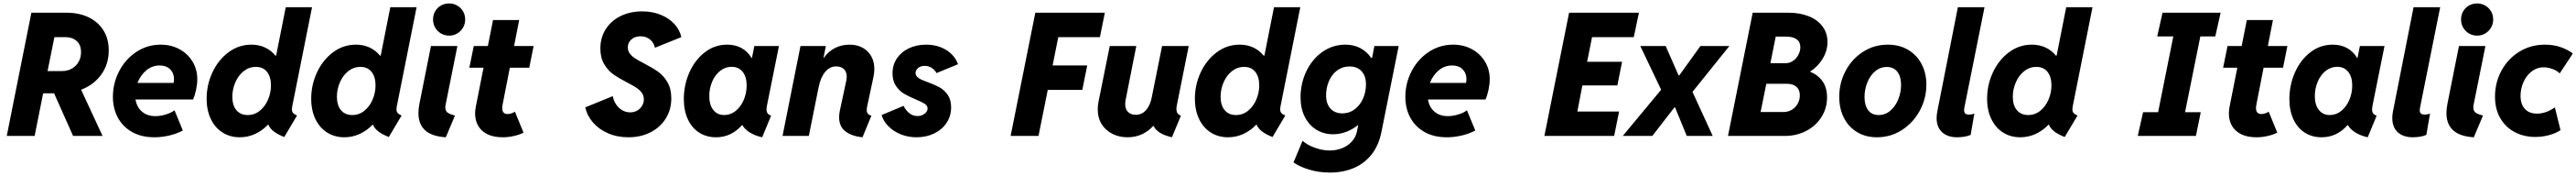

<svg xmlns="http://www.w3.org/2000/svg" viewBox="-20 -794 15073 1028"><path d="M163.6 -719.7H370.6Q441.4 -719.7 497.1 -693.6Q552.7 -667.5 584.5 -617.9Q616.2 -568.4 616.2 -500Q616.2 -419.4 572.8 -358.9Q529.3 -298.3 454.6 -270L580.1 0H407.7L296.4 -249H232.4L182.6 0H19.5ZM342.3 -378.9Q375.5 -378.9 400.9 -393.6Q426.3 -408.2 440.2 -433.3Q454.1 -458.5 454.1 -489.3Q454.1 -532.2 428.5 -554.7Q402.8 -577.1 361.8 -577.1H298.3L258.3 -378.9Z M640.6 -228.5Q640.6 -308.1 677.2 -378.4Q713.9 -448.7 778.1 -491Q842.3 -533.2 920.4 -533.2Q980.5 -533.2 1029.3 -507.1Q1078.1 -481 1106.2 -434.8Q1134.3 -388.7 1134.3 -330.6Q1134.3 -302.7 1127 -268.6Q1119.6 -234.4 1109.4 -212.9H772.9Q780.3 -168 811 -141.8Q841.8 -115.7 888.7 -115.7Q918.9 -115.7 951.2 -125.7Q983.4 -135.7 1001 -149.9L1049.8 -31.7Q1014.2 -12.7 970.2 -2.4Q926.3 7.8 883.3 7.8Q807.6 7.8 752.9 -22.9Q698.2 -53.7 669.4 -107.2Q640.6 -160.6 640.6 -228.5ZM995.6 -309.6Q998 -319.3 998 -332Q998 -366.7 975.6 -389.2Q953.1 -411.6 914.6 -411.6Q870.1 -411.6 835.9 -383.1Q801.8 -354.5 784.2 -309.6Z M1550.3 -65.9H1548.3Q1514.6 -30.8 1472.4 -11.5Q1430.2 7.8 1382.8 7.8Q1327.1 7.8 1283.2 -19.3Q1239.3 -46.4 1214.1 -97.7Q1189 -148.9 1189 -217.8Q1189 -298.3 1222.9 -371.1Q1256.8 -443.8 1316.7 -488.5Q1376.5 -533.2 1450.7 -533.2Q1494.6 -533.2 1530.5 -516.6Q1566.4 -500 1591.3 -469.2H1595.7L1651.9 -752H1805.7L1690.4 -175.8Q1688 -162.6 1688 -155.3Q1688 -142.1 1694.6 -134.3Q1701.2 -126.5 1717.8 -119.1L1643.1 6.3Q1606 -8.3 1582.8 -25.6Q1559.6 -43 1550.3 -65.9ZM1565.4 -295.4Q1565.4 -344.7 1542.5 -374Q1519.5 -403.3 1477.1 -403.3Q1437 -403.3 1405.5 -378.2Q1374 -353 1356.7 -312.5Q1339.4 -272 1339.4 -229Q1339.4 -178.2 1363.5 -150.1Q1387.7 -122.1 1429.2 -122.1Q1469.2 -122.1 1500.2 -147.2Q1531.2 -172.4 1548.3 -212.4Q1565.4 -252.4 1565.4 -295.4Z M2162.1 -65.9H2160.2Q2126.5 -30.8 2084.2 -11.5Q2042 7.8 1994.6 7.8Q1939 7.8 1895 -19.3Q1851.1 -46.4 1825.9 -97.7Q1800.8 -148.9 1800.8 -217.8Q1800.8 -298.3 1834.7 -371.1Q1868.7 -443.8 1928.5 -488.5Q1988.3 -533.2 2062.5 -533.2Q2106.4 -533.2 2142.3 -516.6Q2178.2 -500 2203.1 -469.2H2207.5L2263.7 -752H2417.5L2302.2 -175.8Q2299.8 -162.6 2299.8 -155.3Q2299.8 -142.1 2306.4 -134.3Q2313 -126.5 2329.6 -119.1L2254.9 6.3Q2217.8 -8.3 2194.6 -25.6Q2171.4 -43 2162.1 -65.9ZM2177.2 -295.4Q2177.2 -344.7 2154.3 -374Q2131.3 -403.3 2088.9 -403.3Q2048.8 -403.3 2017.3 -378.2Q1985.8 -353 1968.5 -312.5Q1951.2 -272 1951.2 -229Q1951.2 -178.2 1975.3 -150.1Q1999.5 -122.1 2041 -122.1Q2081.1 -122.1 2112.1 -147.2Q2143.1 -172.4 2160.2 -212.4Q2177.2 -252.4 2177.2 -295.4Z M2428.2 -133.8Q2428.2 -158.7 2434.1 -188L2501.5 -525.4H2656.2L2586.4 -178.2Q2585.4 -174.3 2585.4 -167Q2585.4 -144 2601.8 -134.3Q2618.2 -124.5 2642.1 -119.1L2588.4 7.8Q2428.2 -1.5 2428.2 -133.8ZM2513.7 -680.2Q2513.7 -706.5 2526.1 -728Q2538.6 -749.5 2560.1 -761.7Q2581.5 -773.9 2607.9 -773.9Q2633.8 -773.9 2655.3 -761.5Q2676.8 -749 2689.2 -727.8Q2701.7 -706.5 2701.7 -680.2Q2701.7 -654.3 2689.2 -632.8Q2676.8 -611.3 2655.3 -598.6Q2633.8 -585.9 2607.9 -585.9Q2581.5 -585.9 2560.1 -598.6Q2538.6 -611.3 2526.1 -632.8Q2513.7 -654.3 2513.7 -680.2Z M2759.8 -131.3Q2759.8 -148.9 2763.7 -169.9L2809.1 -398.4H2726.1L2752 -525.4H2834.5L2864.7 -676.8H3017.6L2987.8 -525.4H3102.1L3076.7 -398.4H2962.9L2920.9 -184.1Q2918.5 -171.9 2918.5 -163.1Q2918.5 -127.9 2949.7 -127.9Q2961.9 -127.9 2973.9 -132.3Q2985.8 -136.7 2992.7 -141.6L3043 -19.5Q3022.9 -8.3 2989 -0.2Q2955.1 7.8 2921.9 7.8Q2867.2 7.8 2830.8 -10.5Q2794.4 -28.8 2777.1 -60.3Q2759.8 -91.8 2759.8 -131.3Z M3404.3 -167 3565.4 -232.4Q3569.8 -207 3584 -185.3Q3598.1 -163.6 3619.9 -150.6Q3641.6 -137.7 3667 -137.7Q3689.5 -137.7 3707.8 -147.9Q3726.1 -158.2 3736.6 -175.8Q3747.1 -193.4 3747.1 -213.9Q3747.1 -236.3 3734.1 -253.2Q3721.2 -270 3701.7 -282.7Q3682.1 -295.4 3647.9 -313Q3598.6 -338.4 3567.9 -360.4Q3537.1 -382.3 3514.9 -419.4Q3492.7 -456.5 3492.7 -510.7Q3492.7 -575.2 3524.7 -624.5Q3556.6 -673.8 3612.3 -700.7Q3668 -727.5 3737.3 -727.5Q3797.4 -727.5 3846.2 -707.5Q3895 -687.5 3926.3 -653.3Q3957.5 -619.1 3966.3 -577.1L3812 -515.1Q3806.6 -543 3784.2 -562.5Q3761.7 -582 3728 -582Q3695.3 -582 3674.3 -563.7Q3653.3 -545.4 3653.3 -517.1Q3653.3 -496.1 3665.8 -480.2Q3678.2 -464.4 3697 -452.4Q3715.8 -440.4 3749.5 -422.9Q3798.8 -397.5 3830.6 -375Q3862.3 -352.5 3885 -314.2Q3907.7 -275.9 3907.7 -219.7Q3907.7 -153.8 3875.5 -102.1Q3843.3 -50.3 3786.1 -21.2Q3729 7.8 3656.7 7.8Q3591.3 7.8 3537.4 -15.6Q3483.4 -39.1 3449 -79.1Q3414.6 -119.1 3404.3 -167Z M3981 -215.8Q3981 -296.9 4013.2 -370.1Q4045.4 -443.4 4103.3 -488.3Q4161.1 -533.2 4234.4 -533.2Q4283.2 -533.2 4319.6 -512.7Q4356 -492.2 4377.9 -454.6H4379.4L4393.6 -525.4H4537.6L4467.3 -176.8Q4464.8 -163.1 4464.8 -154.8Q4464.8 -140.6 4471.2 -131.8Q4477.5 -123 4491.7 -118.7L4439.5 7.8Q4399.9 -0.5 4368.7 -19.3Q4337.4 -38.1 4323.7 -63H4321.3Q4258.3 7.8 4169.4 7.8Q4114.3 7.8 4071.5 -19Q4028.8 -45.9 4004.9 -96.7Q3981 -147.5 3981 -215.8ZM4348.6 -294.4Q4348.6 -345.7 4325 -374.8Q4301.3 -403.8 4260.7 -403.8Q4223.6 -403.8 4193.6 -380.1Q4163.6 -356.4 4146.7 -316.9Q4129.9 -277.3 4129.9 -232.9Q4129.9 -181.2 4153.6 -151.6Q4177.2 -122.1 4217.3 -122.1Q4254.4 -122.1 4284.4 -146.2Q4314.5 -170.4 4331.5 -210.2Q4348.6 -250 4348.6 -294.4Z M4889.6 -108.9Q4889.6 -127.4 4894 -148.4L4931.2 -321.3Q4934.1 -334.5 4934.1 -345.7Q4934.1 -376 4916.7 -391.1Q4899.4 -406.2 4873 -406.2Q4835 -406.2 4808.3 -374.5Q4781.7 -342.8 4769.5 -283.7L4712.4 0H4558.6L4663.6 -525.4H4812L4798.3 -456.5H4800.3Q4827.6 -494.6 4866.2 -513.9Q4904.8 -533.2 4951.2 -533.2Q4993.7 -533.2 5026.4 -515.6Q5059.1 -498 5077.4 -465.8Q5095.7 -433.6 5095.7 -390.1Q5095.7 -369.1 5090.3 -343.3L5054.2 -174.8Q5051.3 -161.6 5051.3 -151.9Q5051.3 -136.7 5058.1 -129.2Q5064.9 -121.6 5078.6 -118.7L5026.4 7.8Q4960.9 1 4925.3 -27.6Q4889.6 -56.2 4889.6 -108.9Z M5138.2 -122.1 5267.1 -175.8Q5277.3 -152.3 5298.6 -134.3Q5319.8 -116.2 5348.1 -116.2Q5364.7 -116.2 5378.2 -122.6Q5391.6 -128.9 5399.4 -139.2Q5407.2 -149.4 5407.2 -160.2Q5407.2 -176.8 5391.1 -187.3Q5375 -197.8 5338.9 -212.9Q5296.9 -230.5 5269.5 -246.6Q5242.2 -262.7 5222.2 -292Q5202.1 -321.3 5202.1 -365.7Q5202.1 -416 5228.5 -454.1Q5254.9 -492.2 5299.6 -512.7Q5344.2 -533.2 5398.4 -533.2Q5444.8 -533.2 5483.4 -518.3Q5522 -503.4 5548.1 -477.3Q5574.2 -451.2 5585.4 -418.9L5459.5 -367.2Q5449.2 -385.7 5431.4 -397.5Q5413.6 -409.2 5390.1 -409.2Q5365.7 -409.2 5351.3 -396.5Q5336.9 -383.8 5336.9 -367.7Q5336.9 -355 5345.9 -345.7Q5355 -336.4 5369.1 -329.8Q5383.3 -323.2 5408.7 -314Q5450.7 -298.3 5477.8 -283.4Q5504.9 -268.6 5524.9 -240Q5544.9 -211.4 5544.9 -167Q5544.9 -116.2 5518.3 -76.4Q5491.7 -36.6 5445.6 -14.4Q5399.4 7.8 5342.8 7.8Q5293.5 7.8 5250.7 -9.3Q5208 -26.4 5178.5 -55.9Q5148.9 -85.4 5138.2 -122.1Z M6037.6 -719.7H6444.3L6415.5 -577.1H6171.9L6138.7 -411.6H6341.3L6312.5 -269H6110.4L6056.2 0H5893.1Z M6402.8 -155.8Q6402.8 -179.2 6407.7 -202.1L6473.1 -525.4H6628.4L6565.9 -210Q6563.5 -199.2 6563.5 -185.5Q6563.5 -155.8 6580.3 -139.6Q6597.2 -123.5 6624.5 -123.5Q6661.6 -123.5 6685.5 -151.1Q6709.5 -178.7 6718.3 -223.1L6779.3 -525.4H6935.1L6865.2 -176.8Q6863.3 -167 6863.3 -156.7Q6863.3 -141.1 6869.9 -131.8Q6876.5 -122.6 6889.6 -118.7L6836.9 7.8Q6750.5 -12.2 6730 -58.1H6727.1Q6698.2 -26.4 6660.2 -9.3Q6622.1 7.8 6577.1 7.8Q6529.8 7.8 6490 -11.5Q6450.2 -30.8 6426.5 -67.6Q6402.8 -104.5 6402.8 -155.8Z M7332.5 -65.9H7330.6Q7296.9 -30.8 7254.6 -11.5Q7212.4 7.8 7165 7.8Q7109.4 7.8 7065.4 -19.3Q7021.5 -46.4 6996.3 -97.7Q6971.2 -148.9 6971.2 -217.8Q6971.2 -298.3 7005.1 -371.1Q7039.1 -443.8 7098.9 -488.5Q7158.7 -533.2 7232.9 -533.2Q7276.9 -533.2 7312.7 -516.6Q7348.6 -500 7373.5 -469.2H7377.9L7434.1 -752H7587.9L7472.7 -175.8Q7470.2 -162.6 7470.2 -155.3Q7470.2 -142.1 7476.8 -134.3Q7483.4 -126.5 7500 -119.1L7425.3 6.3Q7388.2 -8.3 7365 -25.6Q7341.8 -43 7332.5 -65.9ZM7347.7 -295.4Q7347.7 -344.7 7324.7 -374Q7301.8 -403.3 7259.3 -403.3Q7219.2 -403.3 7187.7 -378.2Q7156.2 -353 7138.9 -312.5Q7121.6 -272 7121.6 -229Q7121.6 -178.2 7145.8 -150.1Q7169.9 -122.1 7211.4 -122.1Q7251.5 -122.1 7282.5 -147.2Q7313.5 -172.4 7330.6 -212.4Q7347.7 -252.4 7347.7 -295.4Z M7548.3 154.8 7601.1 28.3Q7627 51.8 7671.6 68.4Q7716.3 85 7760.3 85Q7798.8 85 7833 71.3Q7867.2 57.6 7890.1 32Q7913.1 6.3 7919.9 -28.3L7926.8 -64H7926.3Q7894 -38.1 7856.7 -23.9Q7819.3 -9.8 7779.3 -9.8Q7725.6 -9.8 7682.4 -36.1Q7639.2 -62.5 7614.3 -111.3Q7589.4 -160.2 7589.4 -225.1Q7589.4 -306.2 7623 -377Q7656.7 -447.8 7716.8 -490.5Q7776.9 -533.2 7853 -533.2Q7900.9 -533.2 7939.5 -512.7Q7978 -492.2 8002.9 -455.6H8007.8L8021.5 -525.4H8163.6L8062.5 -22.5Q8046.4 57.1 8003.7 109.9Q7960.9 162.6 7898.9 188.2Q7836.9 213.9 7761.7 213.9Q7695.3 213.9 7638.4 196.3Q7581.5 178.7 7548.3 154.8ZM7972.2 -300.8Q7972.2 -349.6 7946.8 -377.7Q7921.4 -405.8 7875.5 -405.8Q7834.5 -405.8 7803.2 -382.3Q7772 -358.9 7755.4 -320.1Q7738.8 -281.2 7738.8 -237.3Q7738.8 -188 7764.4 -159.9Q7790 -131.8 7834.5 -131.8Q7875 -131.8 7906.5 -155.8Q7938 -179.7 7955.1 -218.5Q7972.2 -257.3 7972.2 -300.8Z M8202.6 -228.5Q8202.6 -308.1 8239.3 -378.4Q8275.9 -448.7 8340.1 -491Q8404.3 -533.2 8482.4 -533.2Q8542.5 -533.2 8591.3 -507.1Q8640.1 -481 8668.2 -434.8Q8696.3 -388.7 8696.3 -330.6Q8696.3 -302.7 8689 -268.6Q8681.6 -234.4 8671.4 -212.9H8335Q8342.3 -168 8373 -141.8Q8403.8 -115.7 8450.7 -115.7Q8481 -115.7 8513.2 -125.7Q8545.4 -135.7 8563 -149.9L8611.8 -31.7Q8576.2 -12.7 8532.2 -2.4Q8488.3 7.8 8445.3 7.8Q8369.6 7.8 8314.9 -22.9Q8260.3 -53.7 8231.4 -107.2Q8202.6 -160.6 8202.6 -228.5ZM8557.6 -309.6Q8560.1 -319.3 8560.1 -332Q8560.1 -366.7 8537.6 -389.2Q8515.1 -411.6 8476.6 -411.6Q8432.1 -411.6 8397.9 -383.1Q8363.8 -354.5 8346.2 -309.6Z M9160.6 -719.7H9569.3L9539.1 -577.1H9294.9L9266.1 -433.1H9470.7L9442.9 -294.9H9238.3L9209 -142.6H9453.1L9424.3 0H9016.1Z M9780.8 -166.5H9776.9L9647.5 0H9474.6L9698.2 -268.6V-272L9577.1 -525.4H9725.6L9801.3 -353.5H9805.2L9929.2 -525.4H10098.6L9883.3 -258.3V-255.9L10001 0H9849.1Z M10234.9 -719.7H10444.8Q10511.2 -719.7 10563 -699Q10614.7 -678.2 10643.6 -639.4Q10672.4 -600.6 10672.4 -548.8Q10672.4 -497.6 10644.5 -451.4Q10616.7 -405.3 10570.3 -375.5Q10616.2 -356.9 10643.1 -319.8Q10669.9 -282.7 10669.9 -225.1Q10669.9 -162.1 10637.5 -110.6Q10605 -59.1 10548.3 -29.5Q10491.7 0 10422.4 0H10090.3ZM10413.6 -139.6Q10441.9 -139.6 10464.1 -153.1Q10486.3 -166.5 10498.5 -188.7Q10510.7 -210.9 10510.7 -236.8Q10510.7 -269.5 10491 -287.1Q10471.2 -304.7 10434.1 -304.7H10314.5L10281.2 -139.6ZM10426.8 -424.8Q10451.2 -424.8 10471.2 -438.7Q10491.2 -452.6 10502.4 -474.4Q10513.7 -496.1 10513.7 -518.6Q10513.7 -548.8 10492.2 -564.5Q10470.7 -580.1 10430.2 -580.1H10369.6L10338.4 -424.8Z M10741.2 -228.5Q10741.2 -309.1 10778.1 -379.2Q10814.9 -449.2 10880.1 -491.2Q10945.3 -533.2 11025.9 -533.2Q11092.8 -533.2 11143.8 -503.2Q11194.8 -473.1 11222.9 -420.2Q11251 -367.2 11251 -299.3Q11251 -219.2 11212.9 -148.4Q11174.8 -77.6 11108.6 -34.9Q11042.5 7.8 10961.9 7.8Q10895.5 7.8 10845.5 -22.5Q10795.4 -52.7 10768.3 -106.4Q10741.2 -160.2 10741.2 -228.5ZM11103 -297.9Q11103 -346.7 11081.3 -374.8Q11059.6 -402.8 11019.5 -402.8Q10980.5 -402.8 10950.7 -377.2Q10920.9 -351.6 10905 -311Q10889.2 -270.5 10889.2 -227.5Q10889.2 -178.7 10910.4 -150.4Q10931.6 -122.1 10971.7 -122.1Q11010.7 -122.1 11040.5 -147.7Q11070.3 -173.3 11086.7 -214.1Q11103 -254.9 11103 -297.9Z M11311 -105Q11311 -124 11315.4 -145L11435.5 -752H11591.3L11473.1 -164.1Q11471.7 -156.7 11471.7 -150.9Q11471.7 -124.5 11499.5 -124.5Q11507.3 -124.5 11516.4 -126.2Q11525.4 -127.9 11531.7 -130.4L11510.3 -6.3Q11495.1 1 11473.1 4.4Q11451.2 7.8 11431.6 7.8Q11375 7.8 11343 -21.7Q11311 -51.3 11311 -105Z M11967.8 -65.9H11965.8Q11932.1 -30.8 11889.9 -11.5Q11847.7 7.8 11800.3 7.8Q11744.6 7.8 11700.7 -19.3Q11656.7 -46.4 11631.6 -97.7Q11606.4 -148.9 11606.4 -217.8Q11606.4 -298.3 11640.4 -371.1Q11674.3 -443.8 11734.1 -488.5Q11793.9 -533.2 11868.2 -533.2Q11912.1 -533.2 11948 -516.6Q11983.9 -500 12008.8 -469.2H12013.2L12069.3 -752H12223.1L12107.9 -175.8Q12105.5 -162.6 12105.5 -155.3Q12105.5 -142.1 12112.1 -134.3Q12118.7 -126.5 12135.3 -119.1L12060.5 6.3Q12023.4 -8.3 12000.2 -25.6Q11977.1 -43 11967.8 -65.9ZM11982.9 -295.4Q11982.9 -344.7 11960 -374Q11937 -403.3 11894.5 -403.3Q11854.5 -403.3 11823 -378.2Q11791.5 -353 11774.2 -312.5Q11756.8 -272 11756.8 -229Q11756.8 -178.2 11781 -150.1Q11805.2 -122.1 11846.7 -122.1Q11886.7 -122.1 11917.7 -147.2Q11948.7 -172.4 11965.8 -212.4Q11982.9 -252.4 11982.9 -295.4Z M12519 -138.7H12606.9L12695.8 -581.1H12601.6L12632.8 -719.7H12972.7L12941.4 -581.1H12854L12764.6 -138.7H12856.4L12828.1 0H12487.8Z M13021 -131.3Q13021 -148.9 13024.9 -169.9L13070.3 -398.4H12987.3L13013.2 -525.4H13095.7L13126 -676.8H13278.8L13249 -525.4H13363.3L13337.9 -398.4H13224.1L13182.1 -184.1Q13179.7 -171.9 13179.7 -163.1Q13179.7 -127.9 13210.9 -127.9Q13223.1 -127.9 13235.1 -132.3Q13247.1 -136.7 13253.9 -141.6L13304.2 -19.5Q13284.2 -8.3 13250.2 -0.2Q13216.3 7.8 13183.1 7.8Q13128.4 7.8 13092 -10.5Q13055.7 -28.8 13038.3 -60.3Q13021 -91.8 13021 -131.3Z M13375 -215.8Q13375 -296.9 13407.2 -370.1Q13439.5 -443.4 13497.3 -488.3Q13555.2 -533.2 13628.4 -533.2Q13677.2 -533.2 13713.6 -512.7Q13750 -492.2 13772 -454.6H13773.4L13787.6 -525.4H13931.6L13861.3 -176.8Q13858.9 -163.1 13858.9 -154.8Q13858.9 -140.6 13865.2 -131.8Q13871.6 -123 13885.7 -118.7L13833.5 7.8Q13793.9 -0.5 13762.7 -19.3Q13731.4 -38.1 13717.8 -63H13715.3Q13652.3 7.8 13563.5 7.8Q13508.3 7.8 13465.6 -19Q13422.9 -45.9 13398.9 -96.7Q13375 -147.5 13375 -215.8ZM13742.7 -294.4Q13742.7 -345.7 13719 -374.8Q13695.3 -403.8 13654.8 -403.8Q13617.7 -403.8 13587.6 -380.1Q13557.6 -356.4 13540.8 -316.9Q13523.9 -277.3 13523.9 -232.9Q13523.9 -181.2 13547.6 -151.6Q13571.3 -122.1 13611.3 -122.1Q13648.4 -122.1 13678.5 -146.2Q13708.5 -170.4 13725.6 -210.2Q13742.7 -250 13742.7 -294.4Z M13977.1 -105Q13977.1 -124 13981.4 -145L14101.6 -752H14257.3L14139.2 -164.1Q14137.7 -156.7 14137.7 -150.9Q14137.7 -124.5 14165.5 -124.5Q14173.3 -124.5 14182.4 -126.2Q14191.4 -127.9 14197.8 -130.4L14176.3 -6.3Q14161.1 1 14139.2 4.4Q14117.2 7.8 14097.7 7.8Q14041 7.8 14009 -21.7Q13977.1 -51.3 13977.1 -105Z M14293.9 -133.8Q14293.9 -158.7 14299.8 -188L14367.2 -525.4H14522L14452.1 -178.2Q14451.2 -174.3 14451.2 -167Q14451.2 -144 14467.5 -134.3Q14483.9 -124.5 14507.8 -119.1L14454.1 7.8Q14293.9 -1.5 14293.9 -133.8ZM14379.4 -680.2Q14379.4 -706.5 14391.8 -728Q14404.3 -749.5 14425.8 -761.7Q14447.3 -773.9 14473.6 -773.9Q14499.5 -773.9 14521 -761.5Q14542.5 -749 14554.9 -727.8Q14567.4 -706.5 14567.4 -680.2Q14567.4 -654.3 14554.9 -632.8Q14542.5 -611.3 14521 -598.6Q14499.5 -585.9 14473.6 -585.9Q14447.3 -585.9 14425.8 -598.6Q14404.3 -611.3 14391.8 -632.8Q14379.4 -654.3 14379.4 -680.2Z M14578.1 -229.5Q14578.1 -311.5 14615.7 -381.1Q14653.3 -450.7 14720.2 -491.9Q14787.1 -533.2 14870.1 -533.2Q14922.4 -533.2 14965.3 -517.6Q15008.3 -502 15033.2 -481L14956.5 -365.2Q14941.9 -380.9 14914.8 -390.9Q14887.7 -400.9 14862.3 -400.9Q14823.7 -400.9 14792.7 -377Q14761.7 -353 14744.6 -314.5Q14727.5 -275.9 14727.5 -234.4Q14727.5 -185.5 14752.7 -158Q14777.8 -130.4 14823.7 -130.4Q14851.1 -130.4 14878.7 -140.4Q14906.2 -150.4 14928.2 -167L14961.4 -33.7Q14933.6 -15.1 14894 -4.6Q14854.5 5.9 14814 5.9Q14747.6 5.9 14694.1 -22Q14640.6 -49.8 14609.4 -103Q14578.1 -156.2 14578.1 -229.5Z"/></svg>

Font: Reddit Sans Fudge ExBold Italic
Style: Regular
Weight: 800
Italic angle: -11.25°
Designer: Stephen Hutchings
Version: Version 1.013